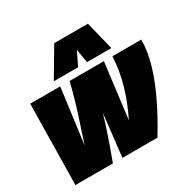

<svg xmlns="http://www.w3.org/2000/svg" viewBox="-171 -962 1138 1135"><g transform="rotate(-30 397.5 -394.5)"><path d="M588 0H349L382 -289Q370 -247 353.5 -197Q337 -147 319 -96Q301 -45 284 0H28L37 -550H242L192 -174Q222 -267 251 -355.5Q280 -444 306 -550H540L493 -173Q540 -268 567 -362Q594 -456 598 -550H795Q795 -468 767.5 -377.5Q740 -287 693.5 -191.5Q647 -96 588 0ZM224 -595 339 -789H569L617 -595H451L435 -688L390 -595Z"/></g></svg>

Font: Georama Black
Style: Italic
Weight: 900
Italic angle: -9°
Designer: Jean-Baptiste Levee
Foundry: Production Type
Version: Version 1.000